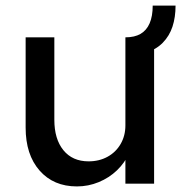

<svg xmlns="http://www.w3.org/2000/svg" viewBox="-20 -659 650 689"><path d="M72 -201V-525H175V-229Q175 -160 207.5 -120Q240 -80 298 -80Q336 -80 366 -96.5Q396 -113 413 -142.5Q430 -172 430 -209V-525Q463 -525 484.5 -537.5Q506 -550 517 -575.5Q528 -601 528 -639H610Q610 -597 599 -563.5Q588 -530 564 -505.5Q540 -481 503 -470L533 -527V0H430V-129L443 -109Q428 -75 400 -48Q372 -21 334.5 -5.5Q297 10 256 10Q172 10 122 -47Q72 -104 72 -201Z"/></svg>

Font: Easer Grotesk Variable
Style: Regular
Weight: 400
Designer: Boardeaser, Bonnie Shaver-Troup, Thomas Jockin
Foundry: Lexend
Version: Version 1.001;Glyphs 3.1.2 (3151)